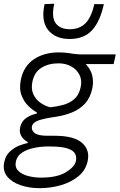

<svg xmlns="http://www.w3.org/2000/svg" viewBox="-33 -780 624 1002"><path d="M173.5 202Q120 202 74.2 186.5Q28.5 171 4 140.5Q-20.5 110 -10.5 64.5Q-3.5 31.5 18.5 11Q40.5 -9.5 66.5 -19.8Q92.5 -30 111.5 -33.5V-39.5Q103 -43 92 -52.8Q81 -62.5 74.2 -78.5Q67.5 -94.5 72.5 -117.5Q79.5 -147 102.8 -163.5Q126 -180 159 -187.5V-194Q140.5 -203 117 -224.8Q93.5 -246.5 79.8 -281.5Q66 -316.5 76 -365Q90.5 -435 144 -470.8Q197.5 -506.5 273 -506.5Q300 -506.5 318.5 -503.8Q337 -501 355 -498.5Q373 -496 398.5 -496H571L560 -445.5H414.5Q440.5 -418.5 448.2 -386.5Q456 -354.5 449 -320Q439 -271 411.5 -240.5Q384 -210 343.5 -193.5Q303 -177 255 -170Q197.5 -162 167.8 -151.5Q138 -141 133.5 -120Q129.5 -100.5 147.5 -86Q165.5 -71.5 214.5 -71.5H252Q352.5 -71.5 394.8 -34.8Q437 2 424.5 60.5Q414 109 375.8 140.2Q337.5 171.5 283.8 186.8Q230 202 173.5 202ZM229.5 -220Q261.5 -223.5 294.8 -232Q328 -240.5 353.5 -262Q379 -283.5 388 -325Q396 -361 381.8 -389.2Q367.5 -417.5 338.5 -433.5Q309.5 -449.5 273 -449.5Q220 -449.5 183 -426.2Q146 -403 136 -353Q128.5 -316 140.8 -288.8Q153 -261.5 177.2 -244.2Q201.5 -227 229.5 -220ZM179.5 147Q265 147 310.8 119Q356.5 91 363 61Q368 40 359.2 22.8Q350.5 5.5 320.2 -5Q290 -15.5 230.5 -15.5H210Q176.5 -15 141.8 -7.5Q107 0 81.8 16.8Q56.5 33.5 50 62Q43.5 93.5 62.8 112Q82 130.5 114.5 138.8Q147 147 179.5 147ZM330.5 -576.5Q256 -576.5 218.2 -623.5Q180.5 -670.5 199.5 -758.5L250 -760.5Q234.5 -689 258 -658.2Q281.5 -627.5 331.5 -627.5Q382 -627.5 413 -658.5Q444 -689.5 459 -758.5H509Q490 -669.5 448 -623Q406 -576.5 330.5 -576.5Z"/></svg>

Font: Commissioner Light
Style: Italic
Weight: 300
Italic angle: -12°
Designer: Kostas Bartsokas
Foundry: Kostas Bartsokas
Version: Version 1.000; ttfautohint (v1.8.3)